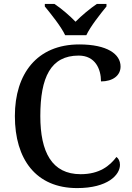

<svg xmlns="http://www.w3.org/2000/svg" viewBox="-20 -951 672 981"><path d="M313 -771H421C442 -816 493 -880 524 -918V-931H475C441 -908 396 -871 366 -840C336 -871 293 -908 258 -931H209V-918C240 -880 292 -816 313 -771ZM374 10C530 10 593 -57 593 -109C593 -128 585 -142 575 -149C541 -104 489 -61 392 -61C245 -61 186 -174 186 -358C186 -556 239 -667 382 -667C467 -667 496 -598 496 -535C556 -535 596 -565 596 -611C596 -675 527 -724 385 -724C169 -724 56 -574 56 -358C56 -137 164 10 374 10Z"/></svg>

Font: Noto Serif Oriya Medium
Style: Regular
Weight: 500
Designer: David Williams
Foundry: Google LLC, David Williams
Version: Version 1.051